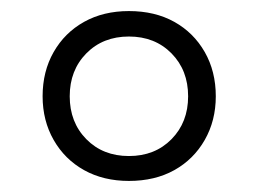

<svg xmlns="http://www.w3.org/2000/svg" viewBox="-20 -690 466 347"><path d="M213 -363Q167 -363 132 -382.5Q97 -402 77 -437Q57 -472 57 -516Q57 -561 77 -596Q97 -631 132 -650.5Q167 -670 213 -670Q260 -670 295 -650.5Q330 -631 350 -596Q370 -561 370 -516Q370 -472 350 -437Q330 -402 295 -382.5Q260 -363 213 -363ZM213 -408Q260 -408 290 -438.5Q320 -469 320 -516Q320 -563 290 -593.5Q260 -624 213 -624Q166 -624 136 -593.5Q106 -563 106 -516Q106 -469 136 -438.5Q166 -408 213 -408Z"/></svg>

Font: Kantumruy Pro Light
Style: Regular
Weight: 300
Version: Version 1.002